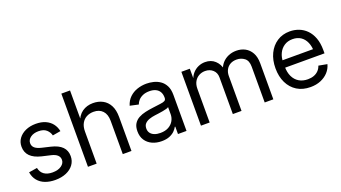

<svg xmlns="http://www.w3.org/2000/svg" viewBox="-60 -1255 3184 1794"><g transform="rotate(-20 1532.5 -358.5)"><path d="M255.4 11.7Q199.7 11.7 155.5 -5.1Q111.3 -22 83.3 -55.9Q55.2 -89.8 47.4 -139.6L130.4 -152.8Q139.6 -107.9 171.6 -85.7Q203.6 -63.5 254.4 -63.5Q310.1 -63.5 343 -87.2Q376 -110.8 376 -145Q376 -173.3 355.7 -191.9Q335.4 -210.4 296.9 -219.2L208.5 -239.7Q135.3 -257.3 98.9 -294.2Q62.5 -331.1 62.5 -388.2Q62.5 -434.1 87.9 -469.2Q113.3 -504.4 158 -524.4Q202.6 -544.4 259.8 -544.4Q314.9 -544.4 355.5 -526.4Q396 -508.3 420.7 -476.3Q445.3 -444.3 454.1 -401.4L374 -387.7Q366.2 -420.9 338.9 -445.8Q311.5 -470.7 259.8 -470.7Q211.4 -470.7 180.4 -448Q149.4 -425.3 149.4 -391.6Q149.4 -361.8 171.1 -343.5Q192.9 -325.2 237.3 -314.9L319.8 -295.4Q394 -277.8 429.4 -241.7Q464.8 -205.6 464.8 -149.4Q464.8 -101.6 438.2 -65.2Q411.6 -28.8 364.3 -8.5Q316.9 11.7 255.4 11.7Z M668.5 -318.8V0H582V-727.5H668.5V-405.8H649.9Q674.8 -479.5 720.7 -511.5Q766.6 -543.5 828.1 -543.5Q882.3 -543.5 924.6 -520.8Q966.8 -498 990.7 -452.6Q1014.6 -407.2 1014.6 -337.9V0H928.2V-331.1Q928.2 -395.5 895.5 -430.4Q862.8 -465.3 805.7 -465.3Q767.1 -465.3 735.8 -449Q704.6 -432.6 686.5 -399.9Q668.5 -367.2 668.5 -318.8Z M1313 11.2Q1261.7 11.2 1220 -7.8Q1178.2 -26.9 1153.8 -63.5Q1129.4 -100.1 1129.4 -152.8Q1129.4 -199.2 1147.5 -228Q1165.5 -256.8 1195.8 -273.2Q1226.1 -289.6 1263.4 -297.9Q1300.8 -306.2 1339.4 -311Q1388.2 -317.9 1418.2 -321.3Q1448.2 -324.7 1462.2 -332.8Q1476.1 -340.8 1476.1 -360.8V-364.3Q1476.1 -396.5 1463.1 -419.4Q1450.2 -442.4 1424.6 -455.1Q1398.9 -467.8 1361.8 -467.8Q1323.7 -467.8 1295.9 -455.6Q1268.1 -443.4 1251.2 -424.3Q1234.4 -405.3 1227.5 -384.3L1143.1 -402.8Q1158.2 -451.7 1190.9 -482.7Q1223.6 -513.7 1267.6 -528.6Q1311.5 -543.5 1359.9 -543.5Q1393.1 -543.5 1428.5 -535.2Q1463.9 -526.9 1494.1 -506.3Q1524.4 -485.8 1543.2 -449.7Q1562 -413.6 1562 -358.4V0H1477.1V-73.7H1472.2Q1462.9 -55.2 1443.4 -35.4Q1423.8 -15.6 1391.8 -2.2Q1359.9 11.2 1313 11.2ZM1327.1 -65.4Q1376.5 -65.4 1409.7 -84.2Q1442.9 -103 1459.5 -133.1Q1476.1 -163.1 1476.1 -196.8V-268.6Q1470.7 -262.7 1454.3 -258.1Q1438 -253.4 1416.3 -249.5Q1394.5 -245.6 1372.8 -242.7Q1351.1 -239.7 1335.4 -237.8Q1304.2 -233.9 1276.9 -224.4Q1249.5 -214.8 1232.9 -197Q1216.3 -179.2 1216.3 -148.4Q1216.3 -121.6 1230.5 -103Q1244.6 -84.5 1269.5 -75Q1294.4 -65.4 1327.1 -65.4Z M1705.6 0V-535.6H1789.6L1790 -419.4H1782.2Q1794.4 -461.4 1818.8 -489.3Q1843.3 -517.1 1875.5 -531.2Q1907.7 -545.4 1942.9 -545.4Q2002.9 -545.4 2041.5 -509.5Q2080.1 -473.6 2090.8 -418.5H2077.1Q2087.4 -456.5 2112.5 -485.1Q2137.7 -513.7 2174.1 -529.5Q2210.4 -545.4 2253.9 -545.4Q2301.3 -545.4 2340.1 -524.9Q2378.9 -504.4 2402.1 -462.9Q2425.3 -421.4 2425.3 -357.9V0H2339.4V-356.4Q2339.4 -416 2305.9 -441.4Q2272.5 -466.8 2228.5 -466.8Q2191.4 -466.8 2164.6 -451.4Q2137.7 -436 2123.3 -408.9Q2108.9 -381.8 2108.9 -347.2V0H2022.5V-365.2Q2022.5 -411.1 1991.9 -439Q1961.4 -466.8 1915 -466.8Q1882.8 -466.8 1854.7 -451.9Q1826.7 -437 1809.3 -407.5Q1792 -377.9 1792 -334V0Z M2793.5 11.7Q2715.3 11.7 2659.4 -23.2Q2603.5 -58.1 2573.2 -120.4Q2543 -182.6 2543 -264.6Q2543 -346.7 2573.2 -409.7Q2603.5 -472.7 2658 -508.5Q2712.4 -544.4 2784.7 -544.4Q2831.5 -544.4 2874 -528.3Q2916.5 -512.2 2949.7 -478.8Q2982.9 -445.3 3002.2 -394Q3021.5 -342.8 3021.5 -272V-240.2H2597.7V-313.5H2974.1L2935.1 -286.6Q2935.1 -340.3 2917.5 -381.1Q2899.9 -421.9 2866.5 -444.6Q2833 -467.3 2784.7 -467.3Q2736.3 -467.3 2701.7 -444.1Q2667 -420.9 2648.4 -382.1Q2629.9 -343.3 2629.9 -296.4V-251.5Q2629.9 -193.4 2649.9 -151.6Q2669.9 -109.9 2706.8 -87.6Q2743.7 -65.4 2793.9 -65.4Q2827.6 -65.4 2854.5 -75.4Q2881.3 -85.4 2900.1 -104.7Q2918.9 -124 2928.2 -151.9L3012.7 -136.2Q3001 -92.3 2970.5 -59.1Q2939.9 -25.9 2894.8 -7.1Q2849.6 11.7 2793.5 11.7Z"/></g></svg>

Font: Inter 20pt
Style: Regular
Weight: 400
Version: Version 4.001;git-66647c0bb